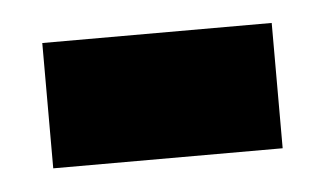

<svg xmlns="http://www.w3.org/2000/svg" viewBox="-27 -313 327 194"><g transform="rotate(-5 137.0 -216.5)"><path d="M20.8 -152.8V-279.9H253.5V-152.8Z"/></g></svg>

Font: Afacad Flux Black
Style: Regular
Weight: 900
Designer: Kristian Moeller
Foundry: Dicotype
Version: Version 1.100